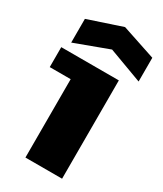

<svg xmlns="http://www.w3.org/2000/svg" viewBox="-244 -1094 1006 1184"><g transform="rotate(30 259.5 -502.0)"><path d="M0 -558V-700H410V0H149V-558ZM39 -755V-924L279 -1004L519 -924V-755L279 -844Z"/></g></svg>

Font: Stalin One
Style: Regular
Weight: 400
Designer: Jovanny Lemonad
Foundry: Alexey Maslov, Jovanny Lemonad
Version: Version 3.002; ttfautohint (v0.91) -l 8 -r 50 -G 200 -x 0 -w